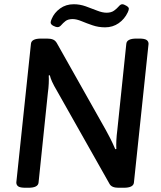

<svg xmlns="http://www.w3.org/2000/svg" viewBox="-20 -884 759 906"><path d="M476 -755Q445 -755 417 -764.5Q389 -774 365 -784Q341 -794 323 -794Q301 -794 289 -784.5Q277 -775 269 -765.5Q261 -756 252 -756Q243 -756 231 -762.5Q219 -769 219 -778Q219 -784 224 -795Q236 -824 263.5 -844Q291 -864 328 -864Q357 -864 385 -854Q413 -844 438 -834Q463 -824 483 -824Q505 -824 518.5 -834Q532 -844 540.5 -854Q549 -864 557 -864Q564 -864 576 -857Q588 -850 588 -843Q588 -837 583 -826Q568 -794 540 -774.5Q512 -755 476 -755ZM101 2Q75 2 66 -4.5Q57 -11 57 -23L126 -677Q128 -702 174 -702H201Q219 -702 230 -697.5Q241 -693 248 -681L479 -271Q503 -227 511 -209Q519 -191 524 -180L529 -181Q528 -199 529 -220.5Q530 -242 534 -274L576 -677Q578 -702 624 -702H637Q662 -702 671.5 -695.5Q681 -689 681 -677L612 -23Q610 2 564 2H539Q507 2 497 -16L253 -448Q233 -482 225.5 -499Q218 -516 215 -529L210 -528Q211 -511 210 -489.5Q209 -468 206 -447L162 -23Q160 2 114 2Z"/></svg>

Font: Asap Medium
Style: Italic
Weight: 500
Italic angle: -6°
Designer: Pablo Cosgaya
Foundry: Omnibus-Type
Version: Version 3.001; ttfautohint (v1.8.3)